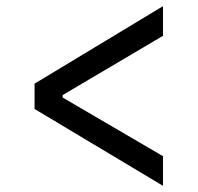

<svg xmlns="http://www.w3.org/2000/svg" viewBox="-20 -593 640 622"><path d="M92 -240V-322L508 -573V-477L183 -285V-277L508 -87V9Z"/></svg>

Font: IBM Plex Sans Thai Looped Text
Style: Regular
Weight: 450
Designer: Mike Abbink, Paul van der Laan, Pieter van Rosmalen, Ben Mitchell, Mark Frömberg
Foundry: Bold Monday
Version: Version 1.1